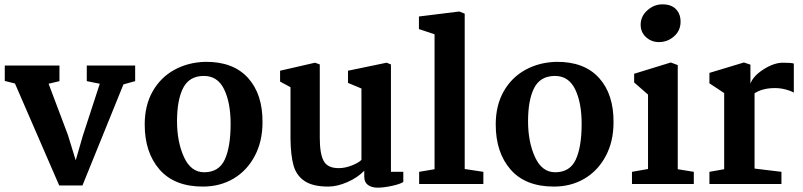

<svg xmlns="http://www.w3.org/2000/svg" viewBox="-20 -848 3700 885"><path d="M2 -475V-546H254V-474L204 -462L293 -226L329 -109L362 -223L440 -462L380 -474V-546H603V-474L549 -459L360 7H253L49 -463Z M1190 -284Q1190 -196 1154 -128.5Q1118 -61 1056 -24.5Q994 12 915 12Q784 12 715.5 -66.5Q647 -145 647 -274Q647 -362 683.5 -426.5Q720 -491 783.5 -526Q847 -561 927 -563Q1055 -564 1123 -489Q1191 -414 1190 -284ZM796 -289Q796 -194 828 -124Q860 -54 921 -54Q989 -54 1016 -112.5Q1043 -171 1043 -277Q1043 -375 1013 -436.5Q983 -498 920 -498Q853 -498 824.5 -443Q796 -388 796 -289Z M1271 -472V-522L1432 -559L1454 -551V-213Q1454 -139 1472 -106Q1490 -73 1541 -73Q1570 -73 1601 -85Q1632 -97 1646 -111V-440L1584 -466V-522L1762 -559L1782 -551V-56H1839V-9Q1823 1 1785.5 9Q1748 17 1721 17Q1693 17 1676 4.5Q1659 -8 1659 -33V-61Q1628 -29 1581 -8.5Q1534 12 1493 12Q1422 12 1384 -13.5Q1346 -39 1333 -85.5Q1320 -132 1319 -208V-446Z M1983 -68V-690L1911 -714V-772L2097 -795L2122 -785V-69L2208 -56V0H1912V-56Z M2808 -284Q2808 -196 2772 -128.5Q2736 -61 2674 -24.5Q2612 12 2533 12Q2402 12 2333.5 -66.5Q2265 -145 2265 -274Q2265 -362 2301.5 -426.5Q2338 -491 2401.5 -526Q2465 -561 2545 -563Q2673 -564 2741 -489Q2809 -414 2808 -284ZM2414 -289Q2414 -194 2446 -124Q2478 -54 2539 -54Q2607 -54 2634 -112.5Q2661 -171 2661 -277Q2661 -375 2631 -436.5Q2601 -498 2538 -498Q2471 -498 2442.5 -443Q2414 -388 2414 -289Z M3117 -748Q3117 -707 3087 -680.5Q3057 -654 3017 -654Q2983 -654 2958 -676.5Q2933 -699 2933 -734Q2933 -773 2964 -800.5Q2995 -828 3033 -828Q3074 -828 3095.5 -806Q3117 -784 3117 -748ZM3104 -548V-68L3178 -56V0H2893V-56L2967 -69V-412L2903 -468V-508L3072 -560Z M3318 -68V-419L3250 -464V-512L3409 -560L3439 -550V-463Q3453 -499 3500.5 -529Q3548 -559 3589 -559Q3628 -559 3639 -555V-421Q3624 -430 3600 -436Q3576 -442 3552 -442Q3495 -442 3458 -418V-71L3582 -56V0H3250V-56Z"/></svg>

Font: Martel ExtraBold
Style: Regular
Weight: 800
Designer: Dan Reynolds
Foundry: Dan Reynolds
Version: Version 1.001; ttfautohint (v1.1) -l 5 -r 5 -G 72 -x 0 -D la